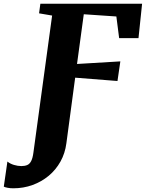

<svg xmlns="http://www.w3.org/2000/svg" viewBox="-130 -763 787 1037"><path d="M-58 254Q-75 254 -89.2 251.2Q-103.5 248.5 -109.5 245L-90 109.5Q-75.5 121.5 -54.5 127.8Q-33.5 134 -14.5 134Q3.5 134 16.8 128.5Q30 123 38.2 107.2Q46.5 91.5 50.5 61L151.5 -679L81 -691L88 -743H637.5L618 -557H513.5L498.5 -674L322.5 -686L286 -417.5L520 -431.5L504.5 -325.5L276 -343.5L228.5 11Q221.5 65 196.5 109.8Q171.5 154.5 133 186.5Q94.5 218.5 45.8 236.2Q-3 254 -58 254Z"/></svg>

Font: Merriweather 24pt Black
Style: Italic
Weight: 900
Italic angle: -7.8°
Designer: Eben Sorkin
Foundry: Eben Sorkin
Version: Version 2.101